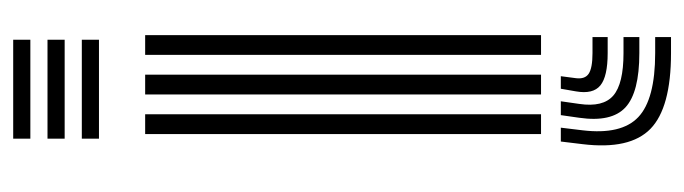

<svg xmlns="http://www.w3.org/2000/svg" viewBox="-393 -447 1037 291"><g transform="rotate(-90 125.5 -301.5)"><path d="M60.8 -774V-800H210.8V-774ZM60.8 -722V-748H210.8V-722ZM60.8 -670V-696H210.8V-670ZM187.8 0V-600H217.8V0ZM67.8 0V-600H97.8V0ZM127.8 0V-600H157.8V0ZM77.5 30 73.5 63Q66.5 121.8 93.5 147.4Q120.5 173 190.5 173H214.8V197H190.5Q107.8 197 75.8 165.9Q43.8 134.8 52.5 63L56.5 30ZM155.5 30 152.5 53Q150.8 66.5 159.2 72.2Q167.8 78 190.5 78H214.8V101H190.5Q155 101 141.5 89.9Q128 78.8 132.5 53L136.5 30ZM117.5 30 113.5 58Q108.2 94 126.1 109.5Q144 125 190.5 125H214.8V149H190.5Q131 149 108.2 127.9Q85.5 106.8 92.5 58L96.5 30Z"/></g></svg>

Font: Big Shoulders Inline Text Black
Style: Regular
Weight: 900
Designer: Patric King
Foundry: XO Type Co
Version: Version 1.000